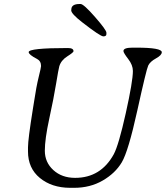

<svg xmlns="http://www.w3.org/2000/svg" viewBox="-20 -920 813 941"><path d="M501.5 -759.8V-752.9Q501.5 -741.7 486.6 -741.7Q471.7 -741.7 383.8 -810.1Q329.1 -852.5 329.1 -869.1V-871.1L329.6 -873.5Q329.6 -900.4 370.1 -900.4H375Q390.1 -900.4 445.8 -836.7Q501.5 -772.9 501.5 -759.8ZM181.2 -596.2Q181.2 -621.1 161.1 -631.3Q120.6 -652.3 120.6 -664.6Q120.6 -684.6 313 -684.6Q340.3 -684.6 340.3 -668.9Q340.3 -663.1 309.8 -643.8Q279.3 -624.5 270.5 -594.7Q266.6 -581.1 254.9 -509.5Q243.2 -438 221.4 -338.1Q199.7 -238.3 199.7 -181.4Q199.7 -124.5 241.5 -86.4Q283.2 -48.3 348.1 -48.3Q474.1 -48.3 537.6 -164.1Q561.5 -208.5 596.4 -365.2Q631.3 -522 631.3 -572.3Q631.3 -601.1 608.2 -631.1Q585 -661.1 585 -669.9Q585 -686.5 629.4 -686.5H647.9Q772.9 -686.5 772.9 -664.1Q772.9 -649.4 744.4 -633.8Q715.8 -618.2 706.5 -598.9Q697.3 -579.6 653.1 -378.9Q608.9 -178.2 576.9 -124.5Q544.9 -70.8 483.4 -35.2Q421.9 0.5 343.3 0.5H322.8Q233.4 0 175.3 -47.9Q117.2 -95.7 117.2 -177.7V-197.8Q117.2 -236.8 141.1 -385.7L147.5 -425.3Q157.7 -494.1 169.4 -541.7Q181.2 -589.4 181.2 -596.2Z"/></svg>

Font: Averia Serif Libre Light
Style: Italic
Weight: 300
Italic angle: -8.5°
Version: Version 1.002